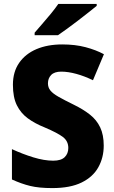

<svg xmlns="http://www.w3.org/2000/svg" viewBox="-20 -951 581 981"><path d="M510 -207Q510 -146 482.5 -96.5Q455 -47 397 -18.5Q339 10 247 10Q179 10 134 -1Q89 -12 41 -34V-189Q95 -164 150.5 -147Q206 -130 252 -130Q292 -130 310.5 -148Q329 -166 329 -195Q329 -230 301.5 -251Q274 -272 208 -300Q158 -320 122 -346.5Q86 -373 66 -413.5Q46 -454 46 -518Q46 -584 78 -630Q110 -676 166.5 -700Q223 -724 298 -724Q364 -724 417 -710Q470 -696 511 -674L455 -541Q412 -562 370 -573.5Q328 -585 293 -585Q258 -585 241.5 -568Q225 -551 225 -525Q225 -504 237.5 -488.5Q250 -473 279 -456.5Q308 -440 357 -416Q406 -392 440 -365Q474 -338 492 -300Q510 -262 510 -207ZM474 -931V-921Q457 -907 431.5 -887Q406 -867 377.5 -845Q349 -823 322 -803.5Q295 -784 276 -771H157V-784Q173 -803 195.5 -828.5Q218 -854 240.5 -881.5Q263 -909 278 -931Z"/></svg>

Font: Noto Sans Disp ExtBd
Style: Regular
Weight: 800
Designer: Monotype Design Team
Foundry: Monotype Imaging Inc.
Version: Version 2.000;GOOG;noto-source:20170915:90ef993387c0; ttfaut